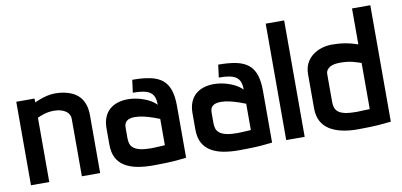

<svg xmlns="http://www.w3.org/2000/svg" viewBox="-68 -913 2383 1137"><g transform="rotate(-10 1123.5 -344.5)"><path d="M345 -343V1H455V-346Q455 -385 445 -413Q435 -441 417.5 -459.5Q400 -478 377 -489Q354 -500 328 -505Q302 -510 275 -510Q248 -510 223.5 -504Q199 -498 179.5 -490.5Q160 -483 149 -478V-501H39V1H149V-386Q170 -395 187 -400.5Q204 -406 219.5 -408Q235 -410 250 -410Q270 -410 287.5 -405.5Q305 -401 318 -392.5Q331 -384 338 -371.5Q345 -359 345 -343Z M861 -338Q842 -358 813.5 -372Q785 -386 753 -393.5Q721 -401 691 -401Q658 -401 630 -392Q602 -383 581.5 -365Q561 -347 549.5 -319Q538 -291 538 -253V-156Q538 -107 555 -75Q572 -43 603.5 -24Q635 -5 677 3Q719 11 769 11Q792 11 813.5 10.5Q835 10 855.5 9.5Q876 9 895.5 7.5Q915 6 934.5 4Q954 2 972 0V-311Q972 -369 959 -407.5Q946 -446 918.5 -468.5Q891 -491 846.5 -500.5Q802 -510 738 -510L728 -434Q764 -434 789 -429.5Q814 -425 830 -414.5Q846 -404 853.5 -385.5Q861 -367 861 -338ZM861 -253V-95Q861 -95 855 -94.5Q849 -94 839 -93.5Q829 -93 817.5 -92.5Q806 -92 796 -91.5Q786 -91 779 -91Q739 -91 713.5 -97Q688 -103 674 -114Q660 -125 655 -140Q650 -155 650 -174V-237Q650 -252 654.5 -262Q659 -272 667 -278Q675 -284 687 -287Q699 -290 713 -290Q741 -290 769.5 -283Q798 -276 822.5 -267.5Q847 -259 861 -253Z M1378 -338Q1359 -358 1330.5 -372Q1302 -386 1270 -393.5Q1238 -401 1208 -401Q1175 -401 1147 -392Q1119 -383 1098.5 -365Q1078 -347 1066.5 -319Q1055 -291 1055 -253V-156Q1055 -107 1072 -75Q1089 -43 1120.5 -24Q1152 -5 1194 3Q1236 11 1286 11Q1309 11 1330.5 10.5Q1352 10 1372.5 9.5Q1393 9 1412.5 7.5Q1432 6 1451.5 4Q1471 2 1489 0V-311Q1489 -369 1476 -407.5Q1463 -446 1435.5 -468.5Q1408 -491 1363.5 -500.5Q1319 -510 1255 -510L1245 -434Q1281 -434 1306 -429.5Q1331 -425 1347 -414.5Q1363 -404 1370.5 -385.5Q1378 -367 1378 -338ZM1378 -253V-95Q1378 -95 1372 -94.5Q1366 -94 1356 -93.5Q1346 -93 1334.5 -92.5Q1323 -92 1313 -91.5Q1303 -91 1296 -91Q1256 -91 1230.5 -97Q1205 -103 1191 -114Q1177 -125 1172 -140Q1167 -155 1167 -174V-237Q1167 -252 1171.5 -262Q1176 -272 1184 -278Q1192 -284 1204 -287Q1216 -290 1230 -290Q1258 -290 1286.5 -283Q1315 -276 1339.5 -267.5Q1364 -259 1378 -253Z M1574 0H1685V-700H1574Z M2203 0V-700H2093V-484Q2053 -498 2017 -504Q1981 -510 1938 -510Q1907 -510 1877 -501Q1847 -492 1822.5 -473.5Q1798 -455 1783.5 -427Q1769 -399 1769 -360V-157Q1769 -111 1786 -79Q1803 -47 1834 -27.5Q1865 -8 1907.5 1.5Q1950 11 2000 11Q2020 11 2041 10.5Q2062 10 2083 9.5Q2104 9 2125 7.5Q2146 6 2165.5 4Q2185 2 2203 0ZM2093 -372V-95Q2093 -95 2087 -94.5Q2081 -94 2071.5 -94Q2062 -94 2050.5 -93.5Q2039 -93 2029 -92.5Q2019 -92 2012 -92Q1971 -92 1945.5 -97.5Q1920 -103 1906 -113.5Q1892 -124 1886.5 -139.5Q1881 -155 1881 -175V-341Q1881 -357 1888.5 -367.5Q1896 -378 1908 -384.5Q1920 -391 1935.5 -393.5Q1951 -396 1967 -396Q2013 -396 2047 -386.5Q2081 -377 2093 -372Z"/></g></svg>

Font: Advent Pro Expanded
Style: Bold
Weight: 700
Width: 7
Designer: VivaRado, Andreas Kalpakidis
Foundry: VivaRado, Andreas Kalpakidis
Version: Version 3.000